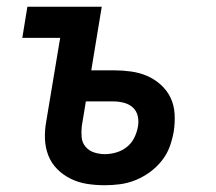

<svg xmlns="http://www.w3.org/2000/svg" viewBox="-20 -540 640 568"><path d="M290 8Q263 8 237.5 4Q212 0 189.5 -11Q167 -22 149.5 -39.5Q132 -57 123 -80Q114 -103 113 -129Q112 -155 117 -182L158 -428H46L61 -520H281L250 -332H316Q342 -332 367.5 -328.5Q393 -325 415 -315.5Q437 -306 455.5 -289.5Q474 -273 484.5 -251Q495 -229 496.5 -203Q498 -177 494 -151Q490 -128 482 -106Q474 -84 458.5 -64.5Q443 -45 423 -30.5Q403 -16 380.5 -7Q358 2 335 5Q312 8 290 8ZM290 -84Q307 -84 324 -89Q341 -94 355 -105Q369 -116 377 -132Q385 -148 388 -165Q391 -181 387.5 -196.5Q384 -212 373 -222Q362 -232 346.5 -236Q331 -240 315 -240H234L222 -167Q220 -150 221.5 -134Q223 -118 233 -106Q243 -94 258.5 -89Q274 -84 290 -84Z"/></svg>

Font: Iosevka Semibold Extended
Style: Italic
Weight: 600
Width: 7
Italic angle: -9°
Monospace: yes
Designer: Belleve Invis
Foundry: Belleve Invis
Version: Version 32.5.0; ttfautohint (v1.8.4)